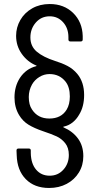

<svg xmlns="http://www.w3.org/2000/svg" viewBox="-20 -727 493 954"><path d="M63 44 62 21Q62 11 72 11H123Q133 11 133 21V34Q134 86 159.5 116Q185 146 227 146Q268 146 295 116Q322 86 322 43Q322 7 304 -15.5Q286 -38 261 -49.5Q236 -61 194 -75Q150 -90 121.5 -107.5Q93 -125 75 -155Q52 -193 52 -243Q52 -298 79 -340Q109 -385 159 -398Q162 -399 162 -400Q162 -401 159 -402Q116 -420 88 -459.5Q60 -499 60 -549Q60 -591 81 -627.5Q102 -664 140 -685.5Q178 -707 227 -707Q298 -707 343.5 -662.5Q389 -618 391 -548V-531Q391 -521 381 -521H330Q320 -521 320 -531V-542Q320 -587 293.5 -616.5Q267 -646 227 -646Q185 -646 158 -615Q131 -584 131 -541Q131 -497 163 -470Q195 -443 254 -424Q287 -414 315 -399.5Q343 -385 364 -360Q398 -319 398 -255Q398 -197 373 -157Q360 -134 340.5 -118.5Q321 -103 297 -98Q292 -97 296 -94Q342 -74 368 -38Q394 -2 394 49Q394 94 372 130Q350 166 311.5 186.5Q273 207 224 207Q151 207 108 163Q65 119 63 44ZM311 -182Q327 -208 327 -248Q327 -294 306 -321Q276 -359 226 -359Q199 -359 175.5 -344.5Q152 -330 139 -307Q123 -278 123 -245Q123 -206 139 -183Q168 -138 225 -138Q284 -138 311 -182Z"/></svg>

Font: Barlow
Style: Regular
Weight: 400
Designer: Jeremy Tribby
Foundry: Tribby Type
Version: Version 1.408;December 10, 2018;FontCreator 11.5.0.2430 64-b